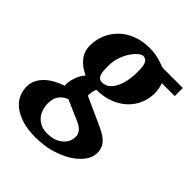

<svg xmlns="http://www.w3.org/2000/svg" viewBox="-234 -621 971 971"><g transform="rotate(45 251.0 -135.5)"><path d="M325.2 83Q325.2 65.9 314.5 50.8Q303.7 35.6 275.9 22.9L164.1 -25.9Q147.5 -19.5 136.2 -10.3Q125 -1 117.9 10.5Q110.8 22 107.9 35.2Q105 48.3 105 62Q105 78.1 109.9 97.4Q114.7 116.7 126.7 133.5Q138.7 150.4 158.9 161.6Q179.2 172.9 210 172.9Q244.1 172.9 266.4 163.1Q288.6 153.3 301.8 139.4Q314.9 125.5 320.1 110.1Q325.2 94.7 325.2 83ZM314 -359.9Q314 -377.4 313.5 -393.6Q313 -409.7 309.3 -421.9Q305.7 -434.1 297.9 -441.2Q290 -448.2 275.9 -448.2Q267.6 -448.2 252.7 -436.5Q237.8 -424.8 223.1 -403.3Q208.5 -381.8 197.8 -351.8Q187 -321.8 187 -285.2Q187 -267.6 188.2 -253.2Q189.5 -238.8 193.1 -228.3Q196.8 -217.8 204.1 -211.9Q211.4 -206.1 224.1 -206.1Q249 -206.1 266.1 -221.4Q283.2 -236.8 293.7 -260Q304.2 -283.2 309.1 -310.1Q314 -336.9 314 -359.9ZM440.9 -417Q445.3 -405.8 448.7 -389.4Q452.1 -373 452.1 -355Q452.1 -317.9 437.7 -282.7Q423.3 -247.6 395.3 -220.2Q367.2 -192.9 325.7 -176.3Q284.2 -159.7 230 -159.2Q224.6 -145 222.2 -130.6Q219.7 -116.2 221.2 -107.9L354 -47.9Q377.9 -37.6 397.5 -27.1Q417 -16.6 430.9 -3.9Q444.8 8.8 452.4 24.9Q460 41 460 63Q460 94.7 438 124.5Q416 154.3 378.4 177.5Q340.8 200.7 290.8 214.8Q240.7 229 184.1 229Q124.5 229 83.7 215.6Q43 202.1 17.3 180.9Q-8.3 159.7 -19.5 132.8Q-30.8 106 -30.8 79.1Q-30.8 53.7 -20.5 32.2Q-10.3 10.7 7.8 -6.8Q25.9 -24.4 50.3 -37.8Q74.7 -51.3 103 -61Q101.1 -72.8 103.3 -87.6Q105.5 -102.5 110.6 -117.9Q115.7 -133.3 123.5 -147.5Q131.3 -161.6 141.1 -171.9Q121.1 -181.2 104.2 -193.1Q87.4 -205.1 75 -220.2Q62.5 -235.4 55.7 -254.4Q48.8 -273.4 48.8 -296.9Q48.8 -320.3 54.7 -344.5Q60.5 -368.7 72.8 -391.1Q85 -413.6 103.3 -433.3Q121.6 -453.1 146.7 -468Q171.9 -482.9 203.6 -491.5Q235.4 -500 273.9 -500Q293 -500 310.3 -497.3Q327.6 -494.6 342.3 -490.5Q356.9 -486.3 368.4 -482.2Q379.9 -478 387.2 -475.1H533.2V-417Z"/></g></svg>

Font: Charis SIL APac
Style: Bold Italic
Weight: 700
Italic angle: -11°
Foundry: SIL International
Version: Version 5.000